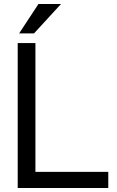

<svg xmlns="http://www.w3.org/2000/svg" viewBox="-20 -934 580 954"><path d="M68 -720H156V-80H518V0H68ZM171 -914H283L149 -768H75Z"/></svg>

Font: Aspekta 400
Style: Regular
Weight: 400
Designer: Ivo Dolenc
Version: Version 2.000